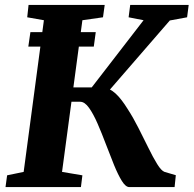

<svg xmlns="http://www.w3.org/2000/svg" viewBox="-20 -763 790 783"><path d="M95.5 -573 104 -632H370.5L362.5 -573ZM507.5 0Q492.5 0 477 -25Q461.5 -50 445.2 -89.8Q429 -129.5 412.2 -174Q395.5 -218.5 378.2 -258.2Q361 -298 343.2 -323Q325.5 -348 307 -348H235.5L243.5 -406.5H354L565.5 -680.5L504.5 -692.5L511 -743H749.5L743 -692.5L672.5 -679.5L386.5 -349.5L399.5 -403Q413.5 -404.5 426.2 -398.8Q439 -393 451.5 -381.5Q464 -370 476.2 -354Q488.5 -338 500.5 -318.5Q523 -284 544.2 -242Q565.5 -200 584.8 -160.8Q604 -121.5 620.8 -94.2Q637.5 -67 651 -62L697 -48.5L692 0ZM2.5 0 9 -48 76.5 -62 159 -680.5 91 -692.5 96.5 -743H407L400 -692.5L316 -680.5L233 -62L316 -48L310 0Z"/></svg>

Font: Merriweather 24pt ExtraBold
Style: Italic
Weight: 800
Italic angle: -7.8°
Version: Version 2.101